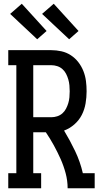

<svg xmlns="http://www.w3.org/2000/svg" viewBox="-20 -1002 540 1022"><path d="M24 0V-80H67V-655H24V-735H253Q280 -735 307 -729Q334 -723 357 -708Q380 -693 397 -671Q414 -649 424 -623.5Q434 -598 437.5 -571Q441 -544 441 -516Q441 -484 435.5 -451.5Q430 -419 415.5 -390.5Q401 -362 376 -340Q351 -318 321 -307Q353 -254 380 -197.5Q407 -141 421 -80H484V0H340Q340 -40 329.5 -79.5Q319 -119 302.5 -156Q286 -193 266.5 -228.5Q247 -264 224 -298H157V-80H199V0ZM157 -378H253Q269 -378 284.5 -383Q300 -388 312 -398.5Q324 -409 331.5 -423.5Q339 -438 343.5 -453Q348 -468 349.5 -484Q351 -500 351 -516Q351 -532 349.5 -548Q348 -564 343.5 -579.5Q339 -595 331.5 -609.5Q324 -624 312 -634.5Q300 -645 284.5 -650Q269 -655 253 -655H157ZM348 -793 204 -928 266 -982 398 -837ZM178 -793 34 -928 96 -982 228 -837Z"/></svg>

Font: Iosevka Curly Slab Medium
Style: Regular
Weight: 500
Monospace: yes
Designer: Belleve Invis
Foundry: Belleve Invis
Version: Version 22.1.2; ttfautohint (v1.8.4)